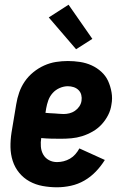

<svg xmlns="http://www.w3.org/2000/svg" viewBox="-20 -787 540 815"><path d="M222 8Q191 8 161 2.5Q131 -3 105.5 -17Q80 -31 61.5 -53.5Q43 -76 34 -104Q25 -132 24.5 -162.5Q24 -193 29 -225L49 -345Q53 -370 61.5 -394.5Q70 -419 85 -441Q100 -463 121.5 -480.5Q143 -498 167.5 -509Q192 -520 217.5 -524Q243 -528 268 -528Q294 -528 320 -524Q346 -520 369 -509.5Q392 -499 410.5 -482Q429 -465 439 -443Q449 -421 453.5 -395Q458 -369 453 -343Q450 -320 439 -298.5Q428 -277 411.5 -259Q395 -241 373 -228.5Q351 -216 328.5 -209Q306 -202 283 -200Q260 -198 238 -198Q217 -198 196.5 -198.5Q176 -199 155 -201Q152 -183 153.5 -164.5Q155 -146 163.5 -131Q172 -116 187.5 -107.5Q203 -99 222 -99Q236 -99 250 -102.5Q264 -106 277 -113.5Q290 -121 300 -132.5Q310 -144 317 -157L425 -108Q409 -82 387 -59Q365 -36 338 -20.5Q311 -5 281 1.5Q251 8 222 8ZM250 -303Q262 -303 274.5 -306Q287 -309 298 -316.5Q309 -324 316.5 -335Q324 -346 326 -359Q328 -372 325 -384Q322 -396 313.5 -404.5Q305 -413 293 -417Q281 -421 268 -421Q251 -421 233.5 -413.5Q216 -406 203.5 -392Q191 -378 185 -361Q179 -344 176 -327L173 -308Q183 -307 192 -306.5Q201 -306 211 -305.5Q221 -305 230.5 -304Q240 -303 250 -303ZM303 -578 187 -713 271 -767 372 -622Z"/></svg>

Font: Iosevka Curly Heavy
Style: Italic
Weight: 900
Italic angle: -9°
Monospace: yes
Designer: Belleve Invis
Foundry: Belleve Invis
Version: Version 22.1.2; ttfautohint (v1.8.4)